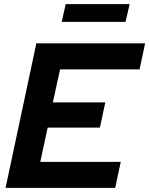

<svg xmlns="http://www.w3.org/2000/svg" viewBox="-20 -910 723 930"><path d="M7 0 156 -700H683L656 -574H271L236 -414H490L464 -292H211L175 -126H565L538 0ZM279 -804 298 -890H608L588 -804Z"/></svg>

Font: Red Hat Display ExtraBold
Style: Italic
Weight: 800
Italic angle: -12°
Designer: Pentagram, MCKL
Foundry: Pentagram, MCKL
Version: Version 1.023